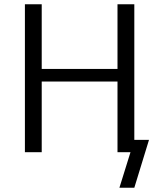

<svg xmlns="http://www.w3.org/2000/svg" viewBox="-20 -715 760 902"><path d="M97 0V-695H176V-391H532V-695H611V-58H680L611 167H541L593 0H532V-332H176V0Z"/></svg>

Font: Coval
Style: ExtraLight
Weight: 250
Foundry: Context Ltd
Version: Version 001.000